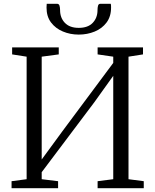

<svg xmlns="http://www.w3.org/2000/svg" viewBox="-20 -993 820 1013"><path d="M41 0V-37L120.5 -47.5V-694L44 -706V-743H290V-706L200 -694V-151.5L309.5 -301L577.5 -661V-694L495 -706V-743H734.5V-706L658 -694V-47.5L738.5 -37V0H495V-37L577.5 -47.5V-593L478 -454L200 -84.5V-47.5L286.5 -37V0ZM281 -973Q291 -973 294 -962.8Q297 -952.5 297 -939.5Q297 -899 322.2 -872.5Q347.5 -846 395.5 -846Q444 -846 469.2 -872.5Q494.5 -899 494.5 -939.5Q494.5 -952.5 497.2 -962.8Q500 -973 509.5 -973H564.5Q565.5 -969 565.8 -963.5Q566 -958 566 -953Q566 -906 542.2 -874.2Q518.5 -842.5 479.5 -826.5Q440.5 -810.5 395.5 -810.5Q350.5 -810.5 311.8 -826.8Q273 -843 249.2 -874.5Q225.5 -906 225.5 -953Q225.5 -958 226 -963.5Q226.5 -969 226.5 -973Z"/></svg>

Font: Merriweather 48pt Light
Style: Regular
Weight: 300
Version: Version 2.100